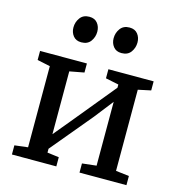

<svg xmlns="http://www.w3.org/2000/svg" viewBox="-115 -891 920 992"><g transform="rotate(15 345.0 -395.5)"><path d="M38.5 0V-49L109.5 -57.5V-491.5L40.5 -506V-554.5H291V-506L213.5 -491.5V-155.5L286 -243L476 -474.5V-491.5L406 -506V-554.5H648V-506L580 -491.5V-57.5L651 -49V0H400V-49L476 -57.5V-399L398 -299L213.5 -77.5V-57L276 -49V0ZM233.5 -652.5Q205.5 -652.5 190.5 -671.5Q175.5 -690.5 175.5 -716.5Q175.5 -745.5 192.2 -768.2Q209 -791 241 -791H242Q270.5 -791 285.5 -772Q300.5 -753 300.5 -726.5Q300.5 -698 284 -675.2Q267.5 -652.5 234.5 -652.5ZM448.5 -652.5Q420.5 -652.5 405.5 -671.5Q390.5 -690.5 390.5 -716.5Q390.5 -745.5 407.2 -768.2Q424 -791 456 -791H457Q485.5 -791 500.5 -772Q515.5 -753 515.5 -726.5Q515.5 -698 499 -675.2Q482.5 -652.5 449.5 -652.5Z"/></g></svg>

Font: Merriweather 20pt
Style: Regular
Weight: 400
Version: Version 2.100